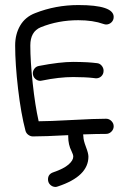

<svg xmlns="http://www.w3.org/2000/svg" viewBox="-20 -540 510 760"><path d="M200 200Q188 200 179 191.5Q170 183 170 170Q170 149 191 142Q232 128 251 111.5Q270 95 270 80Q270 72 263 58Q250 33 250 0Q250 -2 250 -5Q156 0 110 0Q101 0 92.5 -6Q84 -12 81 -22Q63 -90 51.5 -188.5Q40 -287 40 -360Q40 -405 60 -439Q80 -473 119 -488Q200 -520 290 -520Q430 -520 430 -473Q430 -460 421 -451.5Q412 -443 400 -443Q396 -443 390 -445Q348 -460 290 -460Q210 -460 141 -432Q100 -415 100 -360Q100 -298 109.5 -210Q119 -122 133 -60Q173 -60 264.5 -65Q356 -70 400 -70Q412 -70 421 -61Q430 -52 430 -40Q430 -28 421 -19Q412 -10 400 -10Q364 -10 309 -8Q310 -4 310 0Q310 15 320 41Q330 67 330 80Q330 158 209 198Q203 200 200 200ZM140 -220Q128 -220 119 -228.5Q110 -237 110 -250Q110 -260 116.5 -268.5Q123 -277 134 -279Q217 -295 270 -295Q285 -295 299.5 -294.5Q314 -294 325.5 -293.5Q337 -293 345.5 -292Q354 -291 359 -290.5Q364 -290 364 -290Q375 -289 382.5 -280Q390 -271 390 -260Q390 -247 381.5 -238.5Q373 -230 360 -230Q359 -230 347 -231.5Q335 -233 314 -234Q293 -235 270 -235Q214 -235 146 -221Q145 -221 143 -220.5Q141 -220 140 -220Z"/></svg>

Font: Pecita
Style: Book
Weight: 400
Width: 7
Version: Version 4.3